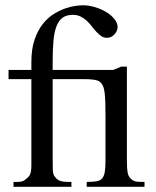

<svg xmlns="http://www.w3.org/2000/svg" viewBox="-20 -715 597 735"><path d="M312 0V-18.6Q336.4 -18.6 350.6 -21.2Q364.7 -23.9 371.6 -32.7Q375 -37.1 377.2 -42.5Q379.4 -47.9 380.9 -55.7Q382.3 -63.5 383.1 -74.5Q383.8 -85.4 383.8 -101.1V-273.4Q383.8 -303.2 383.1 -324.2Q382.3 -345.2 380.6 -359.1Q378.9 -373 376.2 -380.9Q373.5 -388.7 370.1 -393.1Q367.2 -396 364.7 -399.4Q362.3 -402.8 355.5 -405.8Q348.6 -408.7 335.2 -410.4Q321.8 -412.1 297.4 -412.1H181.6V-118.7Q181.6 -87.4 182.1 -66.4Q182.6 -45.4 190.9 -37.6Q198.7 -26.4 210.9 -22.5Q223.1 -18.6 238.8 -18.6H253.4V0H31.7V-18.6H46.9Q58.6 -18.6 66.2 -21.2Q73.7 -23.9 84.5 -33.7Q90.8 -39.1 94 -44.9Q97.2 -50.8 98.6 -60.1Q100.1 -69.3 100.1 -83V-412.1H12.7V-447.3H100.1V-477.5Q100.1 -527.8 112.5 -563.7Q125 -599.6 144.3 -623.8Q163.6 -647.9 187 -662.1Q210.4 -676.3 232.4 -683.6Q254.4 -690.9 272 -692.9Q289.6 -694.8 297.4 -694.8Q318.8 -694.8 342.3 -688Q365.7 -681.2 385.3 -669.7Q404.8 -658.2 417.5 -642.8Q430.2 -627.4 430.2 -610.8Q430.2 -604.5 427.2 -597.4Q424.3 -590.3 418.9 -584.2Q413.6 -578.1 406.2 -574.2Q398.9 -570.3 390.6 -570.3Q377.9 -569.8 368.2 -576.4Q358.4 -583 349.4 -592.8Q340.3 -602.5 331.5 -614Q322.8 -625.5 312.3 -635.3Q301.8 -645 288.8 -651.6Q275.9 -658.2 258.8 -658.2Q235.4 -658.2 220.5 -647.9Q205.6 -637.7 196.8 -616Q188 -594.2 184.8 -560.5Q181.6 -526.9 181.6 -479.5V-447.3H413.1L444.3 -460H465.8V-101.1Q465.8 -71.3 468.3 -56.4Q470.7 -41.5 477.5 -34.7Q481.9 -29.3 486.3 -26.1Q490.7 -22.9 496.6 -21.2Q502.4 -19.5 511.2 -19Q520 -18.6 533.2 -18.6V0Z"/></svg>

Font: Doulos SIL Phon
Style: Regular
Weight: 400
Designer: Walt Agee, Victor Gaultney, Peter Martin, Debbi Hosken, Becca Hirsbrunner
Foundry: SIL International
Version: Version 5.000